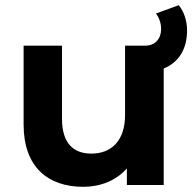

<svg xmlns="http://www.w3.org/2000/svg" viewBox="-20 -713 741 740"><path d="M611 -449C668 -472 701 -523 701 -595C701 -634 689 -668 669 -693L581 -661C593 -646 601 -624 601 -601C601 -564 578 -537 540 -537H462V-270C462 -169 408 -121 332 -121C261 -121 219 -163 219 -255V-537H71V-233C71 -68 166 7 301 7C367 7 428 -17 469 -64V0H611Z"/></svg>

Font: Montserrat-Alt1
Style: Bold
Weight: 700
Designer: Differentunic
Foundry: Differentunic
Version: Version 7.222